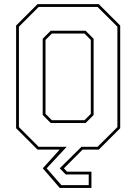

<svg xmlns="http://www.w3.org/2000/svg" viewBox="-20 -720 656 924"><path d="M229.5 -141.5H386.5L417 -172V-528L386.5 -558.5H229.5L199 -528V-172ZM166 -13.5H449.5L545 -108.5V-591.5L449.5 -686.5H166L71 -591.5V-108.5ZM224 -128 185.5 -166.5V-533.5L224 -572H392L430.5 -533.5V-166.5L392 -128ZM301 -13.5 204.5 90 275.5 171H407V119.5H296L267.5 90L372 -13.5ZM455.5 -700 558.5 -597V-103L455.5 0H377.5L287.5 90L302.5 106H420V184.5H267.5L186 90L267 0H160.5L57.5 -103V-597L160.5 -700Z"/></svg>

Font: Tourney Thin Thin
Style: Regular
Weight: 250
Version: Version 1.015